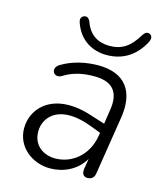

<svg xmlns="http://www.w3.org/2000/svg" viewBox="-106 -772 732 860"><g transform="rotate(15 260.0 -342.0)"><path d="M206 8C266 8 329 -19 363 -78L355 -29C352 -7 361 6 379 6C398 6 410 -4 413 -24L456 -296C475 -418 423 -494 297 -494C239 -494 178 -480 130 -451C90 -429 116 -384 152 -406C195 -433 241 -442 292 -442C380 -442 413 -397 399 -313L389 -248L323 -269C144 -328 48 -237 48 -136C48 -50 123 8 206 8ZM319 -548C385 -548 446 -576 487 -651C498 -671 494 -684 482 -690C469 -695 460 -689 451 -675C416 -617 380 -591 321 -591C269 -591 229 -615 209 -667C202 -687 192 -694 179 -690C165 -685 160 -674 167 -655C194 -579 256 -548 319 -548ZM113 -139C113 -210 181 -282 337 -221L382 -204L380 -191C365 -96 294 -41 217 -41C162 -41 113 -74 113 -139Z"/></g></svg>

Font: SN Pro Light
Style: Italic
Weight: 300
Italic angle: -8.99998°
Designer: Tobias Whetton
Foundry: Supernotes
Version: Version 1.001;Glyphs 3.2 (3249)